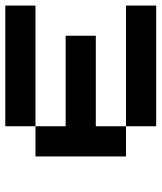

<svg xmlns="http://www.w3.org/2000/svg" viewBox="36 -632 596 707"><g transform="rotate(90 333.5 -278.0)"><path d="M0 -444.4V-555.6H444.4V-444.4ZM555.6 -111.1H444.4V-222.2H111.1V-333.3H444.4V-444.4H555.6ZM0 0V-111.1H444.4V0Z"/></g></svg>

Font: Pixeloid Mono
Style: Regular
Weight: 400
Monospace: yes
Designer: GGBotNet
Foundry: GGBotNet
Version: 0.5